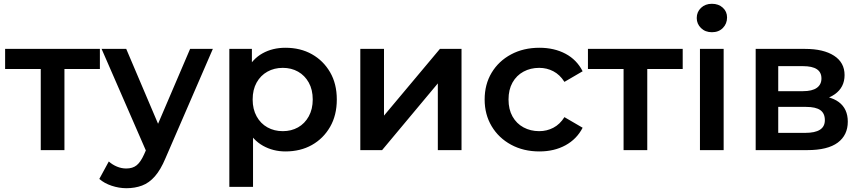

<svg xmlns="http://www.w3.org/2000/svg" viewBox="-20 -792 4542 1013"><path d="M195 0V-458L224 -428H7V-534H507V-428H291L320 -458V0Z M647 201Q608 201 569 188Q530 175 504 152L554 60Q573 77 597 87Q621 97 646 97Q680 97 701 80Q722 63 740 23L771 -47L781 -62L983 -534H1103L853 43Q828 103 797.5 138Q767 173 729.5 187Q692 201 647 201ZM757 19 516 -534H646L842 -73Z M1486 7Q1421 7 1367.5 -23Q1314 -53 1282.5 -113.5Q1251 -174 1251 -267Q1251 -361 1281.5 -421Q1312 -481 1365 -510.5Q1418 -540 1486 -540Q1565 -540 1625.5 -506Q1686 -472 1721.5 -411Q1757 -350 1757 -267Q1757 -184 1721.5 -122.5Q1686 -61 1625.5 -27Q1565 7 1486 7ZM1190 194V-534H1309V-408L1305 -266L1315 -124V194ZM1472 -100Q1517 -100 1552.5 -120Q1588 -140 1609 -178Q1630 -216 1630 -267Q1630 -319 1609 -356.5Q1588 -394 1552.5 -414Q1517 -434 1472 -434Q1427 -434 1391 -414Q1355 -394 1334 -356.5Q1313 -319 1313 -267Q1313 -216 1334 -178Q1355 -140 1391 -120Q1427 -100 1472 -100Z M1881 0V-534H2006V-182L2301 -534H2415V0H2290V-352L1996 0Z M2826 7Q2742 7 2676.5 -28.5Q2611 -64 2574 -126Q2537 -188 2537 -267Q2537 -347 2574 -408.5Q2611 -470 2676.5 -505Q2742 -540 2826 -540Q2904 -540 2963.5 -508.5Q3023 -477 3054 -416L2958 -360Q2934 -398 2899.5 -416Q2865 -434 2825 -434Q2779 -434 2742 -414Q2705 -394 2684 -356.5Q2663 -319 2663 -267Q2663 -215 2684 -177.5Q2705 -140 2742 -120Q2779 -100 2825 -100Q2865 -100 2899.5 -118Q2934 -136 2958 -174L3054 -118Q3023 -58 2963.5 -25.5Q2904 7 2826 7Z M3270 0V-458L3299 -428H3082V-534H3582V-428H3366L3395 -458V0Z M3673 0V-534H3798V0ZM3736 -622Q3701 -622 3678.5 -644Q3656 -666 3656 -697Q3656 -729 3678.5 -750.5Q3701 -772 3736 -772Q3771 -772 3793.5 -751.5Q3816 -731 3816 -700Q3816 -667 3794 -644.5Q3772 -622 3736 -622Z M3967 0V-534H4228Q4325 -534 4380.5 -498Q4436 -462 4436 -396Q4436 -331 4384 -294.5Q4332 -258 4246 -258L4261 -289Q4358 -289 4405.5 -253.5Q4453 -218 4453 -150Q4453 -79 4400 -39.5Q4347 0 4239 0ZM4086 -91H4229Q4280 -91 4306 -107.5Q4332 -124 4332 -158Q4332 -194 4308 -211Q4284 -228 4233 -228H4086ZM4086 -311H4217Q4265 -311 4289.5 -328.5Q4314 -346 4314 -378Q4314 -411 4289.5 -427Q4265 -443 4217 -443H4086Z"/></svg>

Font: MOST Montserrat SemiBold
Style: Regular
Weight: 600
Designer: Julieta Ulanovsky
Foundry: Julieta Ulanovsky
Version: Version 8.000;March 11, 2024;FontCreator 15.0.0.2926 64-bit